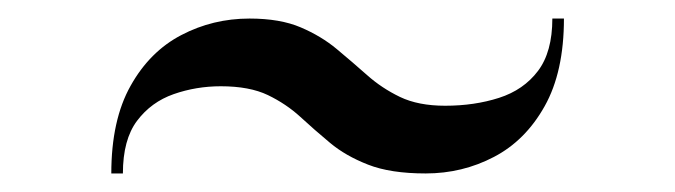

<svg xmlns="http://www.w3.org/2000/svg" viewBox="-20 -530 728 207"><path d="M439 -343Q401 -343 376.8 -352.5Q352.5 -362 335.8 -376Q319 -390 303.8 -404Q288.5 -418 268.8 -427.5Q249 -437 218 -437Q191.5 -437 167.2 -428.5Q143 -420 127.8 -399.8Q112.5 -379.5 112.5 -343H100Q100 -400.5 120.8 -437.5Q141.5 -474.5 175.5 -492.2Q209.5 -510 249 -510Q282 -510 304.2 -500.5Q326.5 -491 343.2 -477Q360 -463 375.8 -449Q391.5 -435 411.2 -425.5Q431 -416 460 -416Q491.5 -416 518 -424.5Q544.5 -433 560 -453.5Q575.5 -474 575.5 -510H588Q588 -452.5 567.2 -415.5Q546.5 -378.5 512.5 -360.8Q478.5 -343 439 -343Z"/></svg>

Font: Bodoni Moda 18pt
Style: Regular
Weight: 400
Designer: Owen Earl
Foundry: indestructible type
Version: Version 2.005